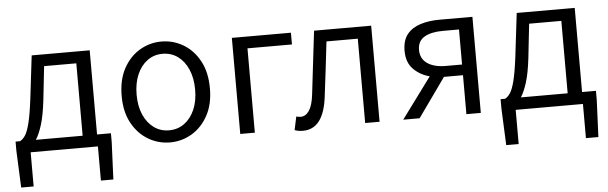

<svg xmlns="http://www.w3.org/2000/svg" viewBox="-48 -718 3406 1075"><g transform="rotate(-5 1655.0 -181.0)"><path d="M102 0V192H32L23 -16V-67H48Q64 -75 77.5 -95Q91 -115 103 -162Q115 -209 126 -297L155 -540H481V-67H559V-16L550 192H480V0ZM137 -67H400V-474H219L198 -283Q188 -198 172 -147Q156 -96 137 -67Z M885 13Q819 13 762.5 -20.5Q706 -54 671.5 -117Q637 -180 637 -269Q637 -360 671.5 -423.5Q706 -487 762.5 -520.5Q819 -554 885 -554Q951 -554 1007.5 -520.5Q1064 -487 1098.5 -423.5Q1133 -360 1133 -269Q1133 -180 1098.5 -117Q1064 -54 1007.5 -20.5Q951 13 885 13ZM885 -55Q934 -55 971 -82Q1008 -109 1029 -157Q1050 -205 1050 -269Q1050 -334 1029 -382.5Q1008 -431 971 -458Q934 -485 885 -485Q837 -485 800 -458Q763 -431 742 -382.5Q721 -334 721 -269Q721 -205 742 -157Q763 -109 800 -82Q837 -55 885 -55Z M1280 0V-540H1612V-474H1362V0Z M1632 13Q1617 13 1606.5 11Q1596 9 1585 5L1601 -70Q1606 -69 1612 -67.5Q1618 -66 1625 -66Q1654 -66 1673.5 -95Q1693 -124 1700 -185Q1711 -274 1721 -363Q1731 -452 1742 -540H2063V0H1982V-474H1806Q1797 -397 1788 -320Q1779 -243 1769 -165Q1747 13 1632 13Z M2461 -279H2551V-476H2461Q2394 -476 2356 -453.5Q2318 -431 2318 -381Q2318 -332 2356 -305.5Q2394 -279 2461 -279ZM2196 0 2365 -229Q2311 -243 2274 -280.5Q2237 -318 2237 -383Q2237 -442 2264.5 -476Q2292 -510 2339.5 -525Q2387 -540 2446 -540H2632V0H2551V-219H2445H2444L2288 0Z M2828 0V192H2758L2749 -16V-67H2774Q2790 -75 2803.5 -95Q2817 -115 2829 -162Q2841 -209 2852 -297L2881 -540H3207V-67H3285V-16L3276 192H3206V0ZM2863 -67H3126V-474H2945L2924 -283Q2914 -198 2898 -147Q2882 -96 2863 -67Z"/></g></svg>

Font: Source Han Sans SC Normal
Style: Regular
Weight: 350
Designer: Ryoko NISHIZUKA 西塚涼子 (kana, bopomofo & ideographs); Paul D. Hunt (Latin, Greek & Cyrillic); Sandoll Communications 산돌커뮤니
Foundry: Adobe
Version: Version 2.004;hotconv 1.0.118;makeotfexe 2.5.65603